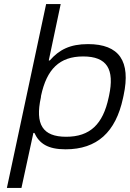

<svg xmlns="http://www.w3.org/2000/svg" viewBox="-20 -729 641 949"><path d="M588 -244 591 -258C627 -426 570 -511 415 -511C326 -511 272 -483 226 -430H221L280 -709H208L14 200H86L145 -72H150C174 -20 216 9 304 9C460 9 552 -76 588 -244ZM182 -247 183 -256C211 -387 274 -450 391 -450C509 -450 547 -387 519 -256L517 -247C489 -115 425 -53 307 -53C190 -53 153 -115 182 -247Z"/></svg>

Font: LT Wave Text Light Italic
Style: Regular
Weight: 300
Designer: Daniel Lyons
Version: Version 2.5 (Glyphs App)